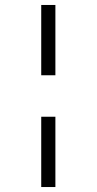

<svg xmlns="http://www.w3.org/2000/svg" viewBox="-20 -737 390 773"><path d="M146 -434V-717H203V-434ZM146 16V-267H203V16Z"/></svg>

Font: LXGW WenKai TC Light
Style: Regular
Weight: 300
Designer: LXGW / Fontworks Inc.
Foundry: LXGW / Fontworks Inc.
Version: Version 1.330